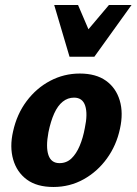

<svg xmlns="http://www.w3.org/2000/svg" viewBox="-20 -731 544 765"><path d="M193 14Q127 14 87 -15.5Q47 -45 32.5 -95.5Q18 -146 32 -207Q47 -276 86 -328Q125 -380 180 -409Q235 -438 298 -438Q362 -438 402 -409.5Q442 -381 457 -331Q472 -281 458 -218Q444 -152 406 -99.5Q368 -47 313 -16.5Q258 14 193 14ZM217 -81Q245 -81 264.5 -99.5Q284 -118 297.5 -150Q311 -182 318 -221Q330 -277 319.5 -309.5Q309 -342 275 -342Q250 -342 230 -326Q210 -310 196 -279Q182 -248 173 -204Q162 -145 173 -113Q184 -81 217 -81ZM257 -505 300 -576 414 -711H504L356 -505ZM257 -505 196 -711H291L348 -578L356 -505Z"/></svg>

Font: Ysabeau ExtraBold
Style: Italic
Weight: 800
Italic angle: -12°
Designer: Christian Thalmann (Catharsis Fonts)
Version: Version 2.002